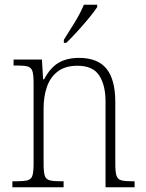

<svg xmlns="http://www.w3.org/2000/svg" viewBox="-20 -786 611 806"><path d="M32 0V-25H48Q79 -25 95 -29Q111 -33 116 -48.5Q121 -64 121 -99V-438Q121 -472 116 -487.5Q111 -503 96 -507Q81 -511 53 -511H37V-536H156L161 -453H165Q191 -502 226 -522.5Q261 -543 312 -543Q390 -543 427 -497.5Q464 -452 464 -357V-99Q464 -64 469 -48.5Q474 -33 489.5 -29Q505 -25 536 -25H545V0H423V-361Q423 -428 396.5 -469Q370 -510 305 -510Q254 -510 222.5 -486Q191 -462 177 -421.5Q163 -381 163 -331V-98Q163 -64 168 -48.5Q173 -33 189 -29Q205 -25 236 -25H247V0ZM248 -619Q270 -653 294 -692.5Q318 -732 332 -766H388V-756Q377 -739 354 -711Q331 -683 305 -654.5Q279 -626 258 -606H248Z"/></svg>

Font: Noto Serif Georgian SemiCondensed ExtraLight
Style: Regular
Weight: 200
Width: 4
Designer: Monotype Design Team, Akaki Razmadze
Foundry: Google LLC
Version: Version 2.003; ttfautohint (v1.8.4.7-5d5b)